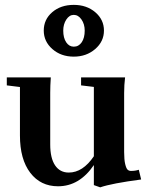

<svg xmlns="http://www.w3.org/2000/svg" viewBox="-20 -764 617 799"><path d="M287.1 -528.3Q233.9 -528.3 198 -559.8Q162.1 -591.3 162.1 -636.7Q162.1 -683.1 197.5 -713.4Q232.9 -743.7 287.1 -743.7Q340.8 -743.7 376.7 -712.9Q412.6 -682.1 412.6 -636.7Q412.6 -591.3 376 -559.8Q339.4 -528.3 287.1 -528.3ZM287.1 -569.8Q307.6 -569.8 320.1 -588.1Q332.5 -606.4 332.5 -636.7Q332.5 -663.6 319.1 -682.9Q305.7 -702.1 287.1 -702.1Q268.6 -702.1 255.9 -682.6Q243.2 -663.1 243.2 -636.7Q243.2 -606.4 255.4 -588.1Q267.6 -569.8 287.1 -569.8ZM221.7 11.2Q148.9 11.2 106 -44.9Q63 -101.1 63 -200.2V-401.9L8.3 -408.7V-441.9H191.4Q189 -407.7 189 -377V-163.1Q189 -106 209.2 -75.9Q229.5 -45.9 266.1 -45.9Q324.7 -45.9 370.6 -113.8V-402.3L317.4 -408.7V-441.9H500.5Q496.6 -410.6 496.6 -377V-131.3Q496.6 -99.1 501 -81.1Q505.4 -63 511 -57.9Q516.6 -52.7 524.9 -52.7Q543.5 -52.7 557.6 -57.6L567.4 -17.1Q445.3 -1 397 15.6L370.6 6.3V-77.1Q310.5 11.2 221.7 11.2Z"/></svg>

Font: Elstob 10pt
Style: Bold
Weight: 700
Designer: Peter S. Baker
Version: Version 1.015